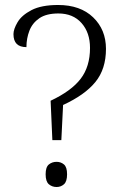

<svg xmlns="http://www.w3.org/2000/svg" viewBox="-20 -744 486 770"><path d="M190 -182 183 -340Q266 -379 303.5 -428Q341 -477 341 -552Q341 -613 307 -651.5Q273 -690 214 -690Q166 -690 138 -671Q110 -652 98 -621Q86 -590 86 -555Q34 -555 34 -607Q34 -627 50.5 -655Q67 -683 106.5 -703.5Q146 -724 213 -724Q302 -724 353.5 -674.5Q405 -625 405 -548Q405 -467 362.5 -415Q320 -363 233 -323L226 -182ZM207 6Q189 6 176 -5Q163 -16 163 -45Q163 -74 176 -84.5Q189 -95 207 -95Q224 -95 236.5 -84.5Q249 -74 249 -45Q249 -16 236.5 -5Q224 6 207 6Z"/></svg>

Font: Noto Serif Gurmukhi Light
Style: Regular
Weight: 300
Designer: Vaibhav Singh and the Monotype Design Team
Foundry: Monotype Imaging Inc.
Version: Version 2.004; ttfautohint (v1.8.4.7-5d5b)